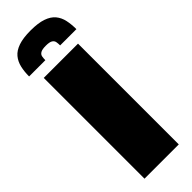

<svg xmlns="http://www.w3.org/2000/svg" viewBox="-296 -911 927 927"><g transform="rotate(-45 168.0 -447.5)"><path d="M51 0V-688H285V0ZM168 -895Q219 -895 251 -884Q283 -873 300 -852.5Q317 -832 323 -804Q329 -776 329 -743H218Q218 -756 216 -767Q214 -778 203.5 -784.5Q193 -791 168 -791Q143 -791 132 -784.5Q121 -778 119 -767Q117 -756 117 -743H6Q6 -776 12.5 -804Q19 -832 36 -852.5Q53 -873 85 -884Q117 -895 168 -895Z"/></g></svg>

Font: Saira Thin Black
Style: Regular
Weight: 900
Version: Version 1.101